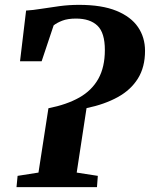

<svg xmlns="http://www.w3.org/2000/svg" viewBox="-20 -771 618 791"><path d="M48 0 52.5 -46.5 138.5 -60 179.5 -325Q255 -340 306.8 -369.2Q358.5 -398.5 385.2 -446.5Q412 -494.5 412 -565Q412 -636 381.5 -665.2Q351 -694.5 293 -694.5Q259 -694.5 236.5 -685.8Q214 -677 201 -666.5L151.5 -518.5H62.5L87.5 -727.5Q115 -729 150.5 -734.8Q186 -740.5 225.5 -745.8Q265 -751 305.5 -751Q399.5 -751 459.5 -726.5Q519.5 -702 548.5 -659.5Q577.5 -617 577.5 -561.5Q577.5 -494.5 548.2 -447.5Q519 -400.5 465 -370.8Q411 -341 336.5 -325.5L296 -60L383 -46.5L379.5 0Z"/></svg>

Font: Merriweather 28pt ExtraBold
Style: Italic
Weight: 800
Italic angle: -7.8°
Version: Version 2.101